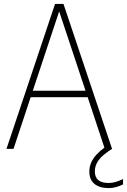

<svg xmlns="http://www.w3.org/2000/svg" viewBox="-20 -760 648 980"><path d="M13 0 261 -740H304L552 0H515L427.5 -264H136.5L49 0ZM147.5 -297H416.5L282 -702ZM535 200Q488 200 462 178.5Q436 157 436 116Q436 77 460.5 43.5Q485 10 538 -23L552 0Q503.5 30 483.8 57Q464 84 464 114Q464 174 534 174Q550 174 567.5 169.5Q585 165 608 154V181Q571.5 200 535 200Z"/></svg>

Font: Encode Sans Cnd Th
Style: Regular
Weight: 100
Width: 3
Designer: Multiple Designers
Foundry: Impallari Type
Version: Version 3.002; ttfautohint (v1.8.3) -l 8 -r 50 -G 200 -x 14 